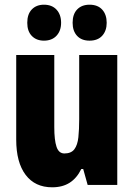

<svg xmlns="http://www.w3.org/2000/svg" viewBox="-20 -787 569 817"><path d="M479 -553V0H353L334 -68H326Q307 -29 276.5 -9.5Q246 10 202 10Q129 10 89 -43Q49 -96 49 -193V-553H211V-246Q211 -191 220.5 -162.5Q230 -134 254 -134Q283 -134 296.5 -152Q310 -170 313.5 -203Q317 -236 317 -280V-553ZM96 -690Q96 -727 115.5 -747Q135 -767 167 -767Q201 -767 220.5 -746Q240 -725 240 -690Q240 -656 220.5 -635Q201 -614 167 -614Q135 -614 115.5 -634Q96 -654 96 -690ZM289 -690Q289 -727 308.5 -747Q328 -767 361 -767Q396 -767 415 -746Q434 -725 434 -690Q434 -656 415 -635Q396 -614 361 -614Q327 -614 308 -634.5Q289 -655 289 -690Z"/></svg>

Font: Noto Sans Malayalam ExtraCondensed Black
Style: Regular
Weight: 900
Width: 2
Designer: Jelle Bosma - Monotype Design Team
Foundry: Monotype Imaging Inc.
Version: Version 2.104; ttfautohint (v1.8.4.7-5d5b)